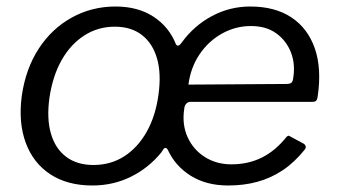

<svg xmlns="http://www.w3.org/2000/svg" viewBox="-20 -560 1037 590"><path d="M264 10Q187 10 134.5 -24.5Q82 -59 59 -121.5Q36 -184 47 -266Q59 -349 99 -410.5Q139 -472 200.5 -506Q262 -540 335 -540Q404 -540 452 -508.5Q500 -477 521 -423Q526 -418 530 -420.5Q534 -423 539 -430Q576 -481 631 -510.5Q686 -540 749 -540Q825 -540 875.5 -506.5Q926 -473 947.5 -411Q969 -349 956 -262Q955 -255 952 -251Q949 -247 938 -247H565Q558 -247 552.5 -241.5Q547 -236 546 -225Q539 -177 556.5 -138.5Q574 -100 609.5 -77.5Q645 -55 691 -55Q743 -55 785 -76Q827 -97 861 -140Q866 -144 868.5 -142.5Q871 -141 875 -139L914 -118Q917 -116 919 -111.5Q921 -107 917 -101Q885 -61 849 -37Q813 -13 771.5 -1.5Q730 10 681 10Q614 10 566 -20Q518 -50 495 -101Q490 -107 486 -105Q482 -103 476 -92Q437 -44 382.5 -17Q328 10 264 10ZM267 -53Q320 -53 361.5 -79.5Q403 -106 430.5 -154.5Q458 -203 467 -269Q476 -334 462.5 -380.5Q449 -427 416 -452.5Q383 -478 333 -478Q281 -478 239 -451Q197 -424 169.5 -375.5Q142 -327 132 -260Q123 -196 136.5 -149.5Q150 -103 183.5 -78Q217 -53 267 -53ZM751 -480Q704 -480 662.5 -457Q621 -434 593.5 -393.5Q566 -353 559 -300L860 -302Q871 -302 875.5 -306Q880 -310 881 -320Q888 -363 874 -399Q860 -435 829 -457.5Q798 -480 751 -480Z"/></svg>

Font: Libre Franklin
Style: Italic
Weight: 400
Italic angle: -8°
Designer: Pablo Impallari, Rodrigo Fuenzalida, Nhung Nguyen
Foundry: Impallari Type
Version: Version 3.000